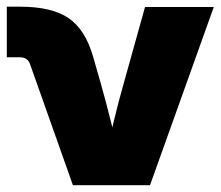

<svg xmlns="http://www.w3.org/2000/svg" viewBox="-20 -543 647 563"><path d="M193.8 0 67.4 -356.9Q64 -365.7 56.6 -370.4Q49.3 -375 38.1 -375H0V-523.4H38.6Q131.8 -523.4 180.9 -490Q230 -456.5 252.9 -377.4L275.9 -296.9Q291 -243.7 304.4 -189.7Q317.9 -135.7 331.5 -80.1H288.6Q301.3 -135.7 314.2 -189.7Q327.1 -243.7 342.3 -296.9L405.3 -522.5H606.9L419.9 0Z"/></svg>

Font: Inter 28pt Black
Style: Regular
Weight: 900
Designer: Rasmus Andersson
Foundry: rsms
Version: Version 4.001;git-66647c0bb